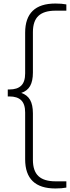

<svg xmlns="http://www.w3.org/2000/svg" viewBox="-20 -838 396 1088"><path d="M100.5 -311.5Q134.5 -300 150.5 -272Q166.5 -244 166.5 -195.5V67.5Q166.5 131 198 160.2Q229.5 189.5 294.5 189.5H356V225Q330 230 294 230Q122.5 230 122.5 64.5V-200.5Q122.5 -248 100.2 -269.8Q78 -291.5 33 -291.5H24V-331H33Q78 -331 100.2 -352.8Q122.5 -374.5 122.5 -422V-652.5Q122.5 -818 294 -818Q330 -818 356 -813V-777.5H294.5Q229.5 -777.5 198 -748.2Q166.5 -719 166.5 -655.5V-427Q166.5 -378.5 150.5 -350.5Q134.5 -322.5 100.5 -311.5Z"/></svg>

Font: Encode Sans ExtraLight
Style: Regular
Weight: 275
Designer: Multiple Designers
Foundry: Impallari Type
Version: Version 2.000